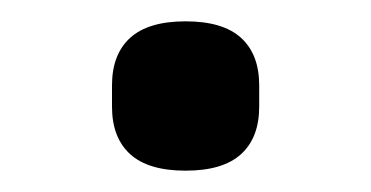

<svg xmlns="http://www.w3.org/2000/svg" viewBox="-20 -394 348 180"><path d="M154 -234Q119 -234 102 -249.5Q85 -265 85 -294V-314Q85 -343 102 -358.5Q119 -374 154 -374Q189 -374 206 -358.5Q223 -343 223 -314V-294Q223 -265 206 -249.5Q189 -234 154 -234Z"/></svg>

Font: IBM Plex Sans Condensed Medium
Style: Regular
Weight: 500
Width: 3
Designer: Mike Abbink, Paul van der Laan, Pieter van Rosmalen
Foundry: Bold Monday
Version: Version 1.3